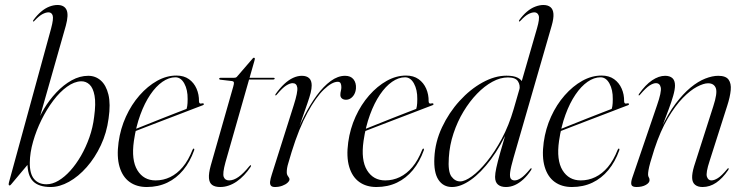

<svg xmlns="http://www.w3.org/2000/svg" viewBox="-20 -742 2983 770"><path d="M185 -628Q195.5 -667.5 191.2 -680Q187 -692.5 174.5 -692.5Q164 -692.5 150.5 -685.5Q137 -678.5 118.5 -659Q117 -657 115.8 -656.2Q114.5 -655.5 113 -656Q112 -657 112.5 -658.2Q113 -659.5 114 -661.5Q128.5 -681.5 144.8 -695.2Q161 -709 178 -715.5Q195 -722 210.5 -722Q237.5 -722 246.8 -702.5Q256 -683 244 -639L129 -234.5H124Q135 -269.5 156.2 -305.2Q177.5 -341 206 -371.2Q234.5 -401.5 267.2 -419.8Q300 -438 334 -438Q363 -438 384.2 -419.2Q405.5 -400.5 414.8 -362.8Q424 -325 415.5 -267Q408 -209.5 384.5 -159.5Q361 -109.5 327.8 -71.8Q294.5 -34 256.8 -13Q219 8 183.5 8Q135.5 8 112.8 -14.8Q90 -37.5 90 -90.5L95.5 -87L25 -3Q23 -0.5 21.2 0.8Q19.5 2 17 1.5Q16 1 15.2 -0.2Q14.5 -1.5 14.8 -4.2Q15 -7 16 -11ZM305 -416Q277.5 -415 248.8 -394.2Q220 -373.5 193.8 -338.8Q167.5 -304 146.5 -261.5Q125.5 -219 112.8 -174.5Q100 -130 99.5 -90Q99 -45 116.8 -24Q134.5 -3 166.5 -3Q190 -3 214.5 -17.5Q239 -32 262 -57.5Q285 -83 304.8 -117.2Q324.5 -151.5 338.5 -191.2Q352.5 -231 357.5 -273Q365 -327 359.2 -358.2Q353.5 -389.5 339 -403Q324.5 -416.5 305 -416Z M490.5 -211.5Q490.5 -211.5 511.5 -219.8Q532.5 -228 564.5 -241Q596.5 -254 631 -267.5Q665.5 -281 693.2 -291.8Q721 -302.5 732.5 -307L726 -299.5Q729 -306 730.8 -316.2Q732.5 -326.5 732.5 -344.5Q733 -382 719.2 -407Q705.5 -432 683.5 -432Q657.5 -432 631.5 -414Q605.5 -396 582.8 -362.5Q560 -329 542.8 -282Q525.5 -235 517 -177Q506 -100 531 -59.2Q556 -18.5 604 -18.5Q635 -18.5 662.5 -31.8Q690 -45 712.8 -72Q735.5 -99 752 -141Q753.5 -143.5 754.5 -145Q755.5 -146.5 757 -146Q758.5 -146 759 -144.2Q759.5 -142.5 758.5 -139Q742 -93 714.8 -60Q687.5 -27 650.8 -9.5Q614 8 568.5 8Q528 8 499.8 -12.2Q471.5 -32.5 459.5 -72.8Q447.5 -113 455.5 -171.5Q463 -226 485 -274.2Q507 -322.5 539.5 -359.5Q572 -396.5 610 -417.8Q648 -439 687.5 -439Q717.5 -439 737.8 -424.5Q758 -410 768.2 -386.5Q778.5 -363 778 -335.5Q778 -330 781 -327.8Q784 -325.5 791.5 -327.5Q794 -328 795.5 -327.2Q797 -326.5 797.5 -325Q798 -323.5 796.8 -322.2Q795.5 -321 793.5 -320Q789.5 -318.5 765.8 -309.5Q742 -300.5 707.8 -287.2Q673.5 -274 636 -259.8Q598.5 -245.5 565.8 -232.8Q533 -220 512.2 -212Q491.5 -204 491.5 -204Z M909.5 -417 862.5 -422.5Q860.5 -423 859.8 -424Q859 -425 859 -426Q859 -428 860.5 -429Q862 -430 864 -430H918.5Q922.5 -430 925 -430.8Q927.5 -431.5 930 -434L992.5 -506.5Q993.5 -508 995 -509.2Q996.5 -510.5 998.5 -510.5Q1000 -510.5 1001 -509.5Q1002 -508.5 1002 -506.5Q1002 -505 1001.5 -503Q1001 -501 1000 -497L884 -90.5Q872 -46.5 877.2 -32.5Q882.5 -18.5 899 -18.5Q917 -18.5 936.8 -32.5Q956.5 -46.5 980 -75.5Q982 -78 983.5 -79Q985 -80 986 -79Q987 -78.5 986.8 -76.8Q986.5 -75 985 -72.5Q973 -54.5 959 -39.8Q945 -25 929.5 -14.2Q914 -3.5 897.2 2.2Q880.5 8 863 8Q842.5 8 831 -0.2Q819.5 -8.5 818 -27.5Q816.5 -46.5 825 -77.5L915.5 -395Q919 -407 918 -411.5Q917 -416 909.5 -417ZM964 -423 967.5 -430H1077.5Q1081.5 -430 1081.5 -427Q1081.5 -425 1079.5 -424Q1077.5 -423 1074 -423Z M1084.5 -359.5Q1084 -360.5 1084 -361.8Q1084 -363 1085.5 -365Q1102.5 -389 1120 -405.2Q1137.5 -421.5 1155.5 -429.8Q1173.5 -438 1190.5 -438Q1209.5 -438 1219.8 -428.5Q1230 -419 1230 -399.5Q1230 -386.5 1225.8 -369.5Q1221.5 -352.5 1212.8 -327.5Q1204 -302.5 1191.2 -265.5Q1178.5 -228.5 1160.5 -174.5L1158.5 -176Q1176 -229 1199.8 -276Q1223.5 -323 1250.5 -359.5Q1277.5 -396 1306.2 -417Q1335 -438 1364 -438Q1386.5 -438 1397.8 -423.8Q1409 -409.5 1407.5 -387.5Q1406.5 -374.5 1401 -364.2Q1395.5 -354 1386.8 -348Q1378 -342 1367.5 -342Q1357.5 -342 1351.2 -347.2Q1345 -352.5 1345 -361Q1345 -370 1347 -377.5Q1349 -385 1349 -392.5Q1349 -402 1346 -408Q1343 -414 1334.5 -414Q1311.5 -414 1279.2 -383.2Q1247 -352.5 1213 -290Q1179 -227.5 1149.5 -132.5Q1141.5 -105 1135.8 -86.2Q1130 -67.5 1130 -51Q1130 -43.5 1132.8 -38.8Q1135.5 -34 1138.2 -30.5Q1141 -27 1141 -22.5Q1141 -16.5 1133.2 -9.2Q1125.5 -2 1112 3Q1098.5 8 1082.5 8Q1071 8 1066.5 2.5Q1062 -3 1063.2 -14Q1064.5 -25 1070 -42L1158 -320Q1175 -373.5 1172.2 -391Q1169.5 -408.5 1153.5 -408.5Q1143 -408.5 1128 -399.2Q1113 -390 1090 -362.5Q1088.5 -360.5 1087.2 -359.8Q1086 -359 1084.5 -359.5Z M1411.5 -211.5Q1411.5 -211.5 1432.5 -219.8Q1453.5 -228 1485.5 -241Q1517.5 -254 1552 -267.5Q1586.5 -281 1614.2 -291.8Q1642 -302.5 1653.5 -307L1647 -299.5Q1650 -306 1651.8 -316.2Q1653.5 -326.5 1653.5 -344.5Q1654 -382 1640.2 -407Q1626.5 -432 1604.5 -432Q1578.5 -432 1552.5 -414Q1526.5 -396 1503.8 -362.5Q1481 -329 1463.8 -282Q1446.5 -235 1438 -177Q1427 -100 1452 -59.2Q1477 -18.5 1525 -18.5Q1556 -18.5 1583.5 -31.8Q1611 -45 1633.8 -72Q1656.5 -99 1673 -141Q1674.5 -143.5 1675.5 -145Q1676.5 -146.5 1678 -146Q1679.5 -146 1680 -144.2Q1680.5 -142.5 1679.5 -139Q1663 -93 1635.8 -60Q1608.5 -27 1571.8 -9.5Q1535 8 1489.5 8Q1449 8 1420.8 -12.2Q1392.5 -32.5 1380.5 -72.8Q1368.5 -113 1376.5 -171.5Q1384 -226 1406 -274.2Q1428 -322.5 1460.5 -359.5Q1493 -396.5 1531 -417.8Q1569 -439 1608.5 -439Q1638.5 -439 1658.8 -424.5Q1679 -410 1689.2 -386.5Q1699.5 -363 1699 -335.5Q1699 -330 1702 -327.8Q1705 -325.5 1712.5 -327.5Q1715 -328 1716.5 -327.2Q1718 -326.5 1718.5 -325Q1719 -323.5 1717.8 -322.2Q1716.5 -321 1714.5 -320Q1710.5 -318.5 1686.8 -309.5Q1663 -300.5 1628.8 -287.2Q1594.5 -274 1557 -259.8Q1519.5 -245.5 1486.8 -232.8Q1454 -220 1433.2 -212Q1412.5 -204 1412.5 -204Z M2192.5 -639 2039.5 -109.5Q2028.5 -71.5 2026 -52Q2023.5 -32.5 2028.5 -25.5Q2033.5 -18.5 2044 -18.5Q2055 -18.5 2069.2 -27.8Q2083.5 -37 2105.5 -63.5Q2107 -66 2108.5 -66.8Q2110 -67.5 2111 -67Q2112.5 -66.5 2112 -64.8Q2111.5 -63 2110 -60Q2095 -37.5 2078.5 -22.5Q2062 -7.5 2044.8 0.2Q2027.5 8 2009 8Q1988.5 8 1977 -1.8Q1965.5 -11.5 1965.5 -32.5Q1965.5 -46 1970.5 -69.2Q1975.5 -92.5 1986.8 -132.5Q1998 -172.5 2016.5 -234.5L2022.5 -233Q1989 -157 1948.8 -103Q1908.5 -49 1868 -20.5Q1827.5 8 1792.5 8Q1757.5 8 1738.2 -21.2Q1719 -50.5 1722 -109.5Q1725 -173 1752.8 -231.8Q1780.5 -290.5 1823 -337.2Q1865.5 -384 1915 -411.2Q1964.5 -438.5 2011 -438.5Q2039.5 -438.5 2055.2 -430.8Q2071 -423 2076.5 -410Q2082 -397 2079.5 -381.5L2063 -382Q2067 -400.5 2057.2 -416Q2047.5 -431.5 2017 -431.5Q1986.5 -431.5 1954.8 -414.2Q1923 -397 1893.2 -366.2Q1863.5 -335.5 1839 -295Q1814.5 -254.5 1798.8 -207.2Q1783 -160 1780 -110Q1776 -53.5 1790.5 -34Q1805 -14.5 1825.5 -14.5Q1844.5 -14.5 1872.8 -35Q1901 -55.5 1932.5 -94Q1964 -132.5 1992.5 -185.8Q2021 -239 2040 -304.5L2133.5 -628Q2145 -667.5 2140.2 -680Q2135.5 -692.5 2123 -692.5Q2112.5 -692.5 2099 -685.5Q2085.5 -678.5 2067.5 -659Q2066 -657 2064.5 -656.2Q2063 -655.5 2061.5 -656Q2061 -657 2061.2 -658.2Q2061.5 -659.5 2062.5 -661.5Q2077 -681.5 2093.2 -695.2Q2109.5 -709 2126.8 -715.5Q2144 -722 2159 -722Q2177 -722 2187.5 -713.5Q2198 -705 2199.5 -686.8Q2201 -668.5 2192.5 -639Z M2195.5 -211.5Q2195.5 -211.5 2216.5 -219.8Q2237.5 -228 2269.5 -241Q2301.5 -254 2336 -267.5Q2370.5 -281 2398.2 -291.8Q2426 -302.5 2437.5 -307L2431 -299.5Q2434 -306 2435.8 -316.2Q2437.5 -326.5 2437.5 -344.5Q2438 -382 2424.2 -407Q2410.5 -432 2388.5 -432Q2362.5 -432 2336.5 -414Q2310.5 -396 2287.8 -362.5Q2265 -329 2247.8 -282Q2230.5 -235 2222 -177Q2211 -100 2236 -59.2Q2261 -18.5 2309 -18.5Q2340 -18.5 2367.5 -31.8Q2395 -45 2417.8 -72Q2440.5 -99 2457 -141Q2458.5 -143.5 2459.5 -145Q2460.5 -146.5 2462 -146Q2463.5 -146 2464 -144.2Q2464.5 -142.5 2463.5 -139Q2447 -93 2419.8 -60Q2392.5 -27 2355.8 -9.5Q2319 8 2273.5 8Q2233 8 2204.8 -12.2Q2176.5 -32.5 2164.5 -72.8Q2152.5 -113 2160.5 -171.5Q2168 -226 2190 -274.2Q2212 -322.5 2244.5 -359.5Q2277 -396.5 2315 -417.8Q2353 -439 2392.5 -439Q2422.5 -439 2442.8 -424.5Q2463 -410 2473.2 -386.5Q2483.5 -363 2483 -335.5Q2483 -330 2486 -327.8Q2489 -325.5 2496.5 -327.5Q2499 -328 2500.5 -327.2Q2502 -326.5 2502.5 -325Q2503 -323.5 2501.8 -322.2Q2500.5 -321 2498.5 -320Q2494.5 -318.5 2470.8 -309.5Q2447 -300.5 2412.8 -287.2Q2378.5 -274 2341 -259.8Q2303.5 -245.5 2270.8 -232.8Q2238 -220 2217.2 -212Q2196.5 -204 2196.5 -204Z M2541.5 -359.5Q2541 -360.5 2541.2 -361.8Q2541.5 -363 2542.5 -365Q2568 -401.5 2595 -419.8Q2622 -438 2647.5 -438Q2666 -438 2676.5 -428.8Q2687 -419.5 2687 -399Q2687 -383 2679.8 -357.8Q2672.5 -332.5 2662.5 -305.8Q2652.5 -279 2644.2 -257.2Q2636 -235.5 2634.5 -226L2632 -227.5Q2659 -286 2689.2 -326Q2719.5 -366 2749.5 -390.8Q2779.5 -415.5 2808.2 -426.8Q2837 -438 2860.5 -438Q2890.5 -438 2901.8 -422.8Q2913 -407.5 2910.5 -380.5Q2908 -353.5 2896.5 -318L2826 -97Q2810 -48.5 2815 -33.5Q2820 -18.5 2833 -18.5Q2844.5 -18.5 2859.2 -27.8Q2874 -37 2896 -63.5Q2897.5 -66 2898.8 -66.8Q2900 -67.5 2901.5 -67Q2903 -66.5 2902.5 -64.8Q2902 -63 2900.5 -60Q2877.5 -26.5 2852 -9.2Q2826.5 8 2797.5 8Q2778.5 8 2767.5 -1Q2756.5 -10 2755.8 -28.2Q2755 -46.5 2763.5 -75L2840.5 -315.5Q2858 -369 2850.8 -388.5Q2843.5 -408 2819.5 -408Q2802 -408 2775.2 -394Q2748.5 -380 2718.2 -349Q2688 -318 2658.2 -267.5Q2628.5 -217 2604.5 -144.5Q2593.5 -110.5 2588 -90.5Q2582.5 -70.5 2580.8 -59.8Q2579 -49 2579 -42.5Q2579 -35 2582 -30.8Q2585 -26.5 2585 -19.5Q2585 -9 2570.2 -0.5Q2555.5 8 2532.5 8Q2515 8 2512.2 -1.2Q2509.5 -10.5 2515.5 -28.5L2615 -320Q2633.5 -373 2630 -390.8Q2626.5 -408.5 2610.5 -408.5Q2600 -408.5 2585.2 -399.2Q2570.5 -390 2547 -362.5Q2545.5 -360.5 2544.2 -359.8Q2543 -359 2541.5 -359.5Z"/></svg>

Font: Fraunces 120pt Light
Style: Italic
Weight: 300
Italic angle: -16°
Version: Version 1.000;[b76b70a41]